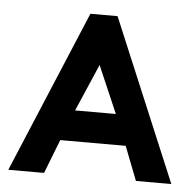

<svg xmlns="http://www.w3.org/2000/svg" viewBox="-41 -494 543 535"><g transform="rotate(5 231.0 -226.5)"><path d="M1 0H101L138 -95H321L358 0H457L267 -453H191ZM172 -181 229 -313 286 -181Z"/></g></svg>

Font: Rabbid Highway Sign II Hop
Style: Regular
Weight: 400
Foundry: Cannot Into Space Fonts
Version: Version 0.277